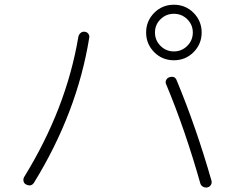

<svg xmlns="http://www.w3.org/2000/svg" viewBox="-20 -827 1040 827"><path d="M786.6 -744.1Q762.7 -767.6 729 -767.6Q695.3 -767.6 671.4 -744.1Q647.5 -720.7 647.5 -687Q647.5 -653.3 671.4 -629.4Q695.3 -605.5 729 -605.5Q762.7 -605.5 786.6 -629.4Q810.5 -653.3 810.5 -687Q810.5 -720.7 786.6 -744.1ZM814 -602.5Q779.3 -567.4 729 -567.4Q678.7 -567.4 644 -602.5Q609.4 -637.7 609.4 -687Q609.4 -736.3 644 -771.5Q678.7 -806.6 729 -806.6Q779.3 -806.6 814 -771.5Q848.6 -736.3 848.6 -687Q848.6 -637.7 814 -602.5ZM741.2 -480.5Q825.2 -278.3 890.6 -49.8Q893.6 -40 888.7 -31.2Q883.8 -22.5 874 -20Q864.3 -17.6 855 -22.5Q845.7 -27.3 842.8 -37.1Q776.4 -271.5 695.3 -464.8Q691.4 -473.6 695.8 -482.4Q700.2 -491.2 709 -494.1Q733.4 -502 741.2 -480.5ZM317.4 -668Q319.3 -677.7 326.7 -684.6Q334 -691.4 344.2 -690.4Q354.5 -689.5 360.4 -681.6Q366.2 -673.8 364.3 -664.1Q312.5 -342.8 127 -41Q115.2 -21.5 92.8 -32.2Q84 -36.1 81.5 -45.9Q79.1 -55.7 84 -64.5Q265.6 -359.4 317.4 -668Z"/></svg>

Font: Rounded-X Mgen+ 2m light
Style: Regular
Weight: 200
Designer: [Source Han Sans]
Ryoko NISHIZUKA  (kana & ideographs); Paul D. Hunt (Latin, Greek & Cyrillic); Wenlong ZHANG  (bopomofo
Version: Version 1.059.20150602